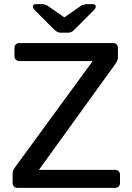

<svg xmlns="http://www.w3.org/2000/svg" viewBox="-20 -908 640 928"><path d="M64 0Q53 0 47 -7Q41 -14 41 -24V-67Q41 -82 47 -91Q53 -100 56 -104L428 -613H73Q63 -613 56.5 -619.5Q50 -626 50 -636V-676Q50 -687 56.5 -693.5Q63 -700 73 -700H526Q537 -700 543.5 -693.5Q550 -687 550 -676V-633Q550 -621 546 -613Q542 -605 537 -598L168 -87H536Q547 -87 553.5 -80.5Q560 -74 560 -63V-23Q560 -13 553.5 -6.5Q547 0 536 0ZM275 -750Q267 -750 260 -752.5Q253 -755 242 -765L150 -857Q139 -868 139 -876Q139 -888 154 -888H181Q188 -888 196 -886Q204 -884 209 -881L291 -824L373 -881Q379 -884 386.5 -886Q394 -888 401 -888H428Q443 -888 443 -876Q443 -868 432 -857L340 -765Q330 -755 323 -752.5Q316 -750 307 -750Z"/></svg>

Font: Rubik Light
Style: Regular
Weight: 400
Version: Version 2.101